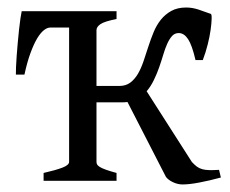

<svg xmlns="http://www.w3.org/2000/svg" viewBox="-20 -484 616 514"><path d="M96.7 0V-21Q128.9 -28.3 147 -35.2Q165 -42 165 -50.8V-410.2H114.3Q106.4 -410.2 97.4 -403.1Q88.4 -396 79.3 -380.9Q70.3 -365.7 61.5 -341.8Q52.7 -317.9 45.4 -284.2H22.5Q22.5 -291 22.9 -304.7Q23.4 -318.4 24.7 -335.2Q25.9 -352.1 27.6 -370.4Q29.3 -388.7 31 -405Q32.7 -421.4 34.7 -434.6Q36.6 -447.8 38.1 -454.1H292V-433.1Q259.8 -426.8 249 -419.4Q238.3 -412.1 238.3 -403.3V-253.9H299.3Q316.9 -253.9 328.9 -262.9Q340.8 -272 349.4 -286.6Q357.9 -301.3 364.3 -320.3Q370.6 -339.4 377 -358.9Q383.3 -378.4 391.1 -397.5Q398.9 -416.5 410.6 -431.2Q422.4 -445.8 438.7 -454.8Q455.1 -463.9 478.5 -463.9Q494.6 -463.9 511.7 -458.3Q528.8 -452.6 544.4 -446.8Q546.9 -445.8 546.6 -434.1Q546.4 -422.4 543.9 -404.5Q541.5 -386.7 536.1 -365.2Q530.8 -343.8 522.9 -323.2H503.4Q494.1 -363.3 483.4 -379.4Q472.7 -395.5 458.5 -395.5Q447.8 -395.5 440.7 -387.7Q433.6 -379.9 427.7 -366.9Q421.9 -354 417 -337.4Q412.1 -320.8 406 -303.5Q399.9 -286.1 391.8 -269.5Q383.8 -252.9 372.6 -239.7L493.7 -50.3Q501 -42.5 507.3 -37.8Q513.7 -33.2 521.7 -31Q529.8 -28.8 540.3 -28.6Q550.8 -28.3 566.4 -29.3L571.3 -8.8Q541 -0.5 513.9 4.6Q486.8 9.8 468.8 9.8Q456.1 9.8 443.4 3.9Q430.7 -2 424.3 -10.3L321.3 -210.9Q317.4 -210.4 313.5 -210.2Q309.6 -210 305.7 -210H238.3V-50.8Q238.3 -46.9 240 -43.7Q241.7 -40.5 247.1 -37.1Q252.4 -33.7 263.2 -29.8Q273.9 -25.9 292 -21V0Z"/></svg>

Font: Noto Serif Devanagari
Style: Bold
Weight: 700
Designer: Monotype Design Team
Foundry: Monotype Imaging Inc.
Version: Version 1.01